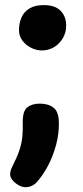

<svg xmlns="http://www.w3.org/2000/svg" viewBox="-20 -571 334 770"><path d="M82.2 179.7Q68.9 179.7 54.4 171.6Q40 163.4 30.3 151.7Q20.7 140 20.7 128.4Q20.7 116.1 26.1 103.8Q31.4 91.6 35.7 83.3Q54.2 47.6 63.5 12.4Q72.8 -22.7 71.2 -78.6Q70.4 -125.4 89.4 -140.4Q108.4 -155.4 139.1 -155.4Q174.3 -155.4 195.1 -138.9Q215.9 -122.4 216.1 -78.6Q216.8 -34.7 205 9.8Q193.2 54.2 172.8 93.1Q152.4 132 126.7 160.4Q120.7 167.4 108.9 173.6Q97.2 179.7 82.2 179.7ZM146.7 -368.7Q125.7 -368.9 104.7 -379.3Q83.7 -389.7 69.7 -408.4Q55.8 -427.1 56.2 -450.3Q56.2 -478.1 66.2 -501Q76.2 -523.9 98.5 -537.2Q120.8 -550.6 155.7 -550.6Q201 -550.6 223.2 -527.6Q245.3 -504.6 245.3 -468.7Q245.3 -427.9 217.1 -398.3Q188.8 -368.7 146.7 -368.7Z"/></svg>

Font: Playpen Sans Deva
Style: Regular
Weight: 400
Designer: Pooja Saxena, Gunjan Panchal, Laura Meseguer, Veronika Burian, José Scaglione
Foundry: TypeTogether
Version: Version 2.000